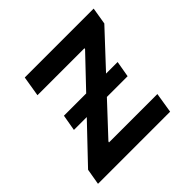

<svg xmlns="http://www.w3.org/2000/svg" viewBox="-142 -685 825 825"><g transform="rotate(-45 271.0 -272.5)"><path d="M529.1 -545.5H110.4L95.2 -453.1H381L379.6 -448.2L248.6 -310.4H113.3L100.5 -236.9H178.6L22.4 -72.8L9.9 0H448.2L463.1 -92.3H169L170.5 -97.3L300.8 -236.9H426.8L439.6 -310.4H369.3L516.3 -468Z"/></g></svg>

Font: TID UI Medium
Style: Italic
Weight: 500
Italic angle: -9.39999°
Designer: The TID Project Authors
Foundry: Bakken & Bæck
Version: Version 1.001;hotconv 1.0.109;makeotfexe 2.5.65596